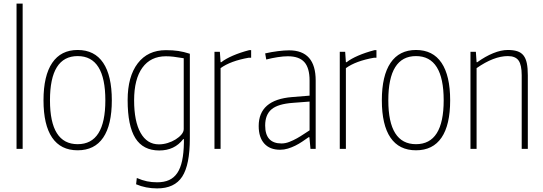

<svg xmlns="http://www.w3.org/2000/svg" viewBox="-20 -828 3022 1068"><path d="M72 -808H106V0H72Z M412 8Q318 8 270 -62.5Q222 -133 222 -270Q222 -407 270.5 -478.5Q319 -550 412 -550Q506 -550 554 -478.5Q602 -407 602 -270Q602 -133 554 -62.5Q506 8 412 8ZM412 -26Q566 -26 566 -270Q566 -516 412 -516Q258 -516 258 -270Q258 -26 412 -26Z M854 220Q791 220 737 197L741 162Q771 175 797.5 180.5Q824 186 854 186Q893 186 920.5 173.5Q948 161 966 134.5Q984 108 993 66Q1002 24 1003 -35V-54H999Q951 9 866 9Q776 9 733 -59.5Q690 -128 690 -271Q690 -402 746 -475.5Q802 -549 903 -549Q942 -549 972 -544.5Q1002 -540 1036 -529V-58Q1036 89 993.5 154.5Q951 220 854 220ZM864 -25Q888 -25 912.5 -32.5Q937 -40 957 -52.5Q977 -65 989.5 -80Q1002 -95 1002 -110V-504Q966 -510 945 -512.5Q924 -515 903 -515Q818 -515 772 -451.5Q726 -388 726 -270Q726 -153 762 -89Q798 -25 864 -25Z M1173 -540H1203L1207 -482H1211Q1235 -501 1275.5 -518.5Q1316 -536 1366 -549H1377V-507H1364Q1262 -489 1207 -449V0H1173Z M1538 5Q1481 5 1450 -29.5Q1419 -64 1419 -127Q1419 -273 1604 -288L1702 -296V-380Q1702 -450 1673 -482.5Q1644 -515 1581 -515Q1556 -515 1524 -510Q1492 -505 1461 -497L1455 -531Q1490 -539 1526 -543.5Q1562 -548 1588 -548Q1736 -548 1736 -380V0H1707L1701 -65H1697Q1680 -53 1661.5 -40.5Q1643 -28 1623 -18Q1603 -8 1581.5 -1.5Q1560 5 1538 5ZM1546 -30Q1567 -30 1589 -38.5Q1611 -47 1631.5 -58.5Q1652 -70 1670.5 -82.5Q1689 -95 1702 -103V-263L1610 -256Q1526 -250 1490.5 -220Q1455 -190 1455 -130Q1455 -30 1546 -30Z M1870 -540H1900L1904 -482H1908Q1932 -501 1972.5 -518.5Q2013 -536 2063 -549H2074V-507H2061Q1959 -489 1904 -449V0H1870Z M2294 8Q2200 8 2152 -62.5Q2104 -133 2104 -270Q2104 -407 2152.5 -478.5Q2201 -550 2294 -550Q2388 -550 2436 -478.5Q2484 -407 2484 -270Q2484 -133 2436 -62.5Q2388 8 2294 8ZM2294 -26Q2448 -26 2448 -270Q2448 -516 2294 -516Q2140 -516 2140 -270Q2140 -26 2294 -26Z M2597 -540H2627L2631 -482H2635Q2679 -514 2723 -532Q2767 -550 2805 -550Q2836 -550 2857.5 -543Q2879 -536 2892 -519.5Q2905 -503 2910.5 -476Q2916 -449 2916 -409V0H2882V-409Q2882 -467 2864.5 -491.5Q2847 -516 2805 -516Q2727 -516 2631 -449V0H2597Z"/></svg>

Font: Encode Sans Compressed
Style: Thin
Weight: 100
Designer: Pablo Impallari, Andres Torresi
Foundry: Pablo Impallari, Andres Torresi
Version: Version 1.000; ttfautohint (v1.00) -l 8 -r 50 -G 200 -x 14 -